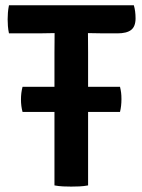

<svg xmlns="http://www.w3.org/2000/svg" viewBox="-20 -703 539 728"><path d="M65.5 -278.5Q59.5 -300.5 59.5 -326Q59.5 -351 65.5 -374H186.5V-503.5Q186.5 -524 186.8 -540.2Q187 -556.5 187 -577.5H186.5Q176 -577.5 156.8 -577Q137.5 -576.5 127 -576.5H14Q11 -590.5 10 -604.2Q9 -618 9 -629.5Q9 -641 10 -654.8Q11 -668.5 14 -683H487.5Q494 -661 494 -633.5Q494 -602.5 477.2 -589.5Q460.5 -576.5 425 -576.5H373.5Q363.5 -576.5 344 -577Q324.5 -577.5 314 -577.5H313.5Q313.5 -556.5 313.8 -540.2Q314 -524 314 -503.5V-374H435Q438 -361.5 439.2 -351.5Q440.5 -341.5 440.5 -327Q440.5 -301 435 -278.5H314V0Q298 3 281 3.8Q264 4.5 250 4.5Q236.5 4.5 219.5 3.8Q202.5 3 186.5 0V-278.5Z"/></svg>

Font: Signika Negative SC SemiBold
Style: Regular
Weight: 600
Designer: Anna Giedryś
Foundry: Anna Giedryś
Version: Version 2.000; ttfautohint (v1.8.3) -l 8 -r 50 -G 200 -x 9 -